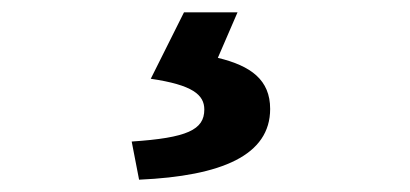

<svg xmlns="http://www.w3.org/2000/svg" viewBox="-20 -24 666 312"><path d="M206 268C341 262 419 228 419 153C419 106 388 83 334 70L366 -4H279L225 104C293 114 312 130 312 154C312 187 284 200 194 206Z"/></svg>

Font: Noto Sans Mono CJK TC
Style: Bold
Weight: 700
Designer: Ryoko NISHIZUKA 西塚涼子 (kana, bopomofo & ideographs); Paul D. Hunt (Latin, Greek & Cyrillic); Sandoll Communications 산돌커뮤니
Foundry: Adobe
Version: Version 2.004;hotconv 1.0.118;makeotfexe 2.5.65603